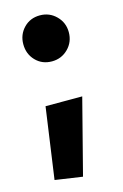

<svg xmlns="http://www.w3.org/2000/svg" viewBox="-103 -551 473 738"><g transform="rotate(-15 133.5 -182.0)"><path d="M133 -320Q94 -320 68.5 -346.5Q43 -373 43 -412Q43 -450 68.5 -476.5Q94 -503 133 -503Q171 -503 197.5 -476.5Q224 -450 224 -412Q224 -373 197.5 -346.5Q171 -320 133 -320ZM24 123 64 -160H210L133 139Z"/></g></svg>

Font: Murecho Thin SemiBold
Style: Regular
Weight: 600
Version: Version 1.010